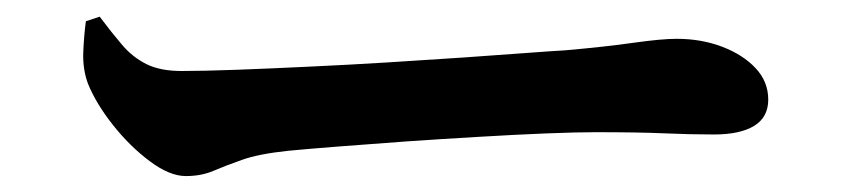

<svg xmlns="http://www.w3.org/2000/svg" viewBox="-20 -481 1040 235"><path d="M102 -460.6Q116.8 -440.9 129.6 -425.9Q142.4 -410.9 159.3 -402.5Q176.2 -394.1 202.2 -394.1Q229 -394.1 269.7 -395.6Q310.3 -397.1 357.9 -399.4Q405.5 -401.6 454.2 -404.6Q502.9 -407.6 546.8 -410.6Q590.6 -413.6 623.5 -416.1Q656.5 -418.6 671.6 -419.4Q721.6 -423.8 755.7 -428.7Q789.9 -433.5 808.2 -433.5Q838.5 -433.5 863.9 -423.8Q889.3 -414.1 904.8 -397.6Q920.3 -381.1 920.3 -359.1Q920.3 -337.5 903 -326.9Q885.7 -316.4 853.9 -316.4Q824.6 -316.4 793.1 -317.8Q761.7 -319.2 708.5 -319.2Q685.7 -319.2 648.3 -317.7Q610.9 -316.2 565.7 -313.5Q520.6 -310.9 476 -307.8Q431.5 -304.6 393.3 -301.6Q355.1 -298.6 332.4 -296.4Q296.4 -292.6 276.1 -285.3Q255.7 -278.1 241 -271.8Q226.2 -265.5 207.4 -265.5Q187.6 -265.5 163.3 -283.7Q138.9 -301.9 118.1 -328.2Q97.3 -354.6 87.6 -378.8Q81.2 -396.2 81.9 -416.6Q82.7 -436.9 85.1 -455Z"/></svg>

Font: Source Han Serif JP VF
Style: Regular
Weight: 250
Designer: Ryoko NISHIZUKA 西塚涼子 (kana & ideographs); Frank Grießhammer (Latin, Greek & Cyrillic); Wenlong ZHANG 张文龙 (bopomofo); San
Foundry: Adobe
Version: Version 2.001;hotconv 1.1.0;makeotfexe 2.6.0